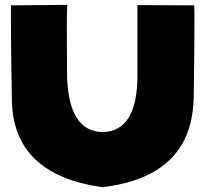

<svg xmlns="http://www.w3.org/2000/svg" viewBox="-20 -780 853 796"><path d="M549.8 -758.8Q608.4 -758.8 785.2 -757.8Q786.1 -742.2 786.1 -693.4Q786.1 -599.6 783.2 -380.9Q779.3 -47.9 404.3 -3.9Q35.2 -55.7 29.3 -363.3Q25.4 -574.2 25.4 -681.6Q25.4 -730.5 25.4 -757.8Q103.5 -758.8 258.8 -759.8Q255.9 -718.8 257.8 -477.5Q260.7 -235.4 404.3 -232.4Q549.8 -234.4 549.8 -467.8Q549.8 -700.2 549.8 -758.8Z"/></svg>

Font: Star Wars
Style: Regular
Weight: 400
Version: Version 1.0